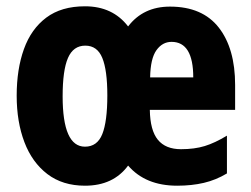

<svg xmlns="http://www.w3.org/2000/svg" viewBox="-20 -580 796 610"><path d="M520 -559Q623 -559 675 -492.5Q727 -426 727 -310V-231H456Q457 -166 481.5 -136Q506 -106 555 -106Q598 -106 630.5 -116Q663 -126 701 -149V-29Q666 -8 627.5 1Q589 10 543 10Q442 10 387 -54Q340 10 250 10Q179 10 130.5 -27Q82 -64 57.5 -128.5Q33 -193 33 -276Q33 -360 56 -424Q79 -488 127 -524Q175 -560 250 -560Q338 -560 387 -496Q435 -559 520 -559ZM525 -447Q496 -447 477 -420.5Q458 -394 457 -334H594Q594 -447 525 -447ZM251 -435Q213 -435 196 -396Q179 -357 179 -274Q179 -114 250 -114Q289 -114 305 -154Q321 -194 321 -277Q321 -357 305 -396Q289 -435 251 -435Z"/></svg>

Font: Noto Sans Gujarati ExtraCondensed ExtraBold
Style: Regular
Weight: 800
Width: 2
Designer: Jelle Bosma - Monotype Design Team, Universal Thirst
Foundry: Monotype Imaging Inc.
Version: Version 2.106; ttfautohint (v1.8.4.7-5d5b)